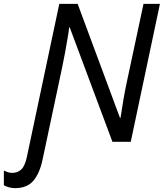

<svg xmlns="http://www.w3.org/2000/svg" viewBox="-116 -734 848 994"><path d="M-38 240Q-54 240 -70.5 235.5Q-87 231 -96 225V149Q-88 153 -77 157Q-66 161 -53 161Q-25 161 -6 143.5Q13 126 23 79L191 -714H286L505 -124H508Q513 -160 522.5 -215.5Q532 -271 543 -321L627 -714H712L561 0H466L245 -592H242Q240 -571 234 -536.5Q228 -502 221 -462.5Q214 -423 206 -386L104 94Q89 164 56.5 202Q24 240 -38 240Z"/></svg>

Font: Noto Sans IKEA
Style: Italic
Weight: 400
Italic angle: -12°
Designer: Monotype Design Team
Foundry: Monotype Imaging Inc.
Version: Version 2.001